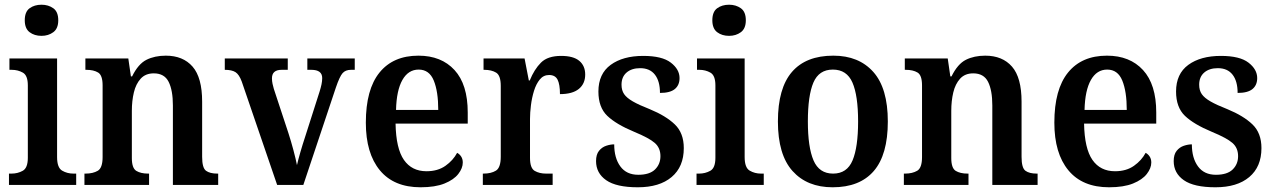

<svg xmlns="http://www.w3.org/2000/svg" viewBox="-20 -784 5404 814"><path d="M156 -632Q126 -632 105.5 -647.5Q85 -663 85 -698Q85 -734 105.5 -749Q126 -764 156 -764Q185 -764 206 -749Q227 -734 227 -698Q227 -663 206 -647.5Q185 -632 156 -632ZM18 0V-48H29Q55 -48 76.5 -60Q98 -72 98 -115V-422Q98 -464 77 -476Q56 -488 30 -488H20V-536H222V-118Q222 -73 243.5 -60.5Q265 -48 291 -48H303V0Z M338 0V-48H343Q374 -48 394.5 -60Q415 -72 415 -118V-422Q415 -465 396 -476.5Q377 -488 346 -488H342V-536H524L535 -460H540Q566 -513 601 -530.5Q636 -548 683 -548Q756 -548 796.5 -501.5Q837 -455 837 -353V-119Q837 -72 853.5 -60Q870 -48 901 -48H905V0H713V-337Q713 -401 695 -437Q677 -473 632 -473Q597 -473 576.5 -450.5Q556 -428 547.5 -392Q539 -356 539 -314V-114Q539 -71 558 -59.5Q577 -48 608 -48H612V0Z M1005 -438Q994 -468 978.5 -478Q963 -488 933 -488V-536H1200V-488H1174Q1133 -488 1133 -452Q1133 -440 1135.5 -428.5Q1138 -417 1141 -407L1203 -219Q1214 -185 1224 -147.5Q1234 -110 1239 -84Q1244 -106 1253.5 -139Q1263 -172 1273 -202L1335 -396Q1340 -412 1343 -426Q1346 -440 1346 -453Q1346 -488 1300 -488H1283V-536H1484V-488H1468Q1445 -488 1432.5 -474Q1420 -460 1404 -413L1266 0H1155Z M1763 10Q1650 10 1590.5 -62Q1531 -134 1531 -264Q1531 -405 1589 -476.5Q1647 -548 1754 -548Q1851 -548 1907 -487Q1963 -426 1963 -307V-260H1657Q1659 -154 1692.5 -106Q1726 -58 1788 -58Q1836 -58 1868.5 -81Q1901 -104 1918 -136Q1928 -131 1935 -120.5Q1942 -110 1942 -95Q1942 -71 1923 -46.5Q1904 -22 1864.5 -6Q1825 10 1763 10ZM1838 -318Q1838 -396 1819 -442.5Q1800 -489 1755 -489Q1711 -489 1686 -445Q1661 -401 1659 -318Z M2027 0V-48H2030Q2062 -48 2082.5 -60.5Q2103 -73 2103 -120V-420Q2103 -464 2083.5 -476Q2064 -488 2033 -488H2030V-536H2204L2222 -443H2226Q2245 -490 2273.5 -518.5Q2302 -547 2359 -547Q2411 -547 2436 -526Q2461 -505 2461 -468Q2461 -429 2434 -407Q2407 -385 2354 -385Q2354 -426 2344 -446Q2334 -466 2308 -466Q2284 -466 2268.5 -447Q2253 -428 2244 -399Q2235 -370 2231 -338Q2227 -306 2227 -280V-115Q2227 -71 2247 -59.5Q2267 -48 2295 -48H2323V0Z M2684 10Q2593 10 2550 -20Q2507 -50 2507 -101Q2507 -129 2519.5 -144.5Q2532 -160 2550 -166Q2568 -172 2584 -172Q2584 -114 2610 -78.5Q2636 -43 2686 -43Q2734 -43 2757 -65.5Q2780 -88 2780 -122Q2780 -157 2756 -178Q2732 -199 2669 -225Q2592 -257 2554.5 -293Q2517 -329 2517 -396Q2517 -471 2569 -509Q2621 -547 2707 -547Q2787 -547 2824 -518.5Q2861 -490 2861 -453Q2861 -423 2841 -406.5Q2821 -390 2778 -390Q2778 -440 2756.5 -467.5Q2735 -495 2694 -495Q2658 -495 2636.5 -476.5Q2615 -458 2615 -425Q2615 -401 2626 -385Q2637 -369 2663 -354Q2689 -339 2735 -321Q2803 -293 2841 -256.5Q2879 -220 2879 -156Q2879 -77 2827.5 -33.5Q2776 10 2684 10Z M3071 -632Q3041 -632 3020.5 -647.5Q3000 -663 3000 -698Q3000 -734 3020.5 -749Q3041 -764 3071 -764Q3100 -764 3121 -749Q3142 -734 3142 -698Q3142 -663 3121 -647.5Q3100 -632 3071 -632ZM2933 0V-48H2944Q2970 -48 2991.5 -60Q3013 -72 3013 -115V-422Q3013 -464 2992 -476Q2971 -488 2945 -488H2935V-536H3137V-118Q3137 -73 3158.5 -60.5Q3180 -48 3206 -48H3218V0Z M3510 10Q3402 10 3340 -59Q3278 -128 3278 -269Q3278 -410 3337.5 -479Q3397 -548 3513 -548Q3621 -548 3682.5 -479Q3744 -410 3744 -269Q3744 -128 3684.5 -59Q3625 10 3510 10ZM3512 -48Q3571 -48 3594.5 -104Q3618 -160 3618 -269Q3618 -379 3594 -434Q3570 -489 3511 -489Q3452 -489 3428.5 -434Q3405 -379 3405 -269Q3405 -160 3429 -104Q3453 -48 3512 -48Z M3812 0V-48H3817Q3848 -48 3868.5 -60Q3889 -72 3889 -118V-422Q3889 -465 3870 -476.5Q3851 -488 3820 -488H3816V-536H3998L4009 -460H4014Q4040 -513 4075 -530.5Q4110 -548 4157 -548Q4230 -548 4270.5 -501.5Q4311 -455 4311 -353V-119Q4311 -72 4327.5 -60Q4344 -48 4375 -48H4379V0H4187V-337Q4187 -401 4169 -437Q4151 -473 4106 -473Q4071 -473 4050.5 -450.5Q4030 -428 4021.5 -392Q4013 -356 4013 -314V-114Q4013 -71 4032 -59.5Q4051 -48 4082 -48H4086V0Z M4682 10Q4569 10 4509.5 -62Q4450 -134 4450 -264Q4450 -405 4508 -476.5Q4566 -548 4673 -548Q4770 -548 4826 -487Q4882 -426 4882 -307V-260H4576Q4578 -154 4611.5 -106Q4645 -58 4707 -58Q4755 -58 4787.5 -81Q4820 -104 4837 -136Q4847 -131 4854 -120.5Q4861 -110 4861 -95Q4861 -71 4842 -46.5Q4823 -22 4783.5 -6Q4744 10 4682 10ZM4757 -318Q4757 -396 4738 -442.5Q4719 -489 4674 -489Q4630 -489 4605 -445Q4580 -401 4578 -318Z M5133 10Q5042 10 4999 -20Q4956 -50 4956 -101Q4956 -129 4968.5 -144.5Q4981 -160 4999 -166Q5017 -172 5033 -172Q5033 -114 5059 -78.5Q5085 -43 5135 -43Q5183 -43 5206 -65.5Q5229 -88 5229 -122Q5229 -157 5205 -178Q5181 -199 5118 -225Q5041 -257 5003.5 -293Q4966 -329 4966 -396Q4966 -471 5018 -509Q5070 -547 5156 -547Q5236 -547 5273 -518.5Q5310 -490 5310 -453Q5310 -423 5290 -406.5Q5270 -390 5227 -390Q5227 -440 5205.5 -467.5Q5184 -495 5143 -495Q5107 -495 5085.5 -476.5Q5064 -458 5064 -425Q5064 -401 5075 -385Q5086 -369 5112 -354Q5138 -339 5184 -321Q5252 -293 5290 -256.5Q5328 -220 5328 -156Q5328 -77 5276.5 -33.5Q5225 10 5133 10Z"/></svg>

Font: Noto Serif Tamil SemiCondensed SemiBold
Style: Regular
Weight: 600
Width: 4
Designer: Indian Type Foundry, Tom Grace, and the Monotype Design Team
Foundry: Monotype Imaging Inc.
Version: Version 2.004; ttfautohint (v1.8.4.7-5d5b)